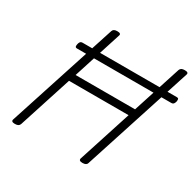

<svg xmlns="http://www.w3.org/2000/svg" viewBox="-210 -1251 1532 1502"><g transform="rotate(30 556.0 -500.5)"><path d="M102 14Q66 14 74 -10L393 -992Q397 -1004 407 -1009.5Q417 -1015 435 -1015Q472 -1015 463 -992L323 -555H860L1001 -992Q1006 -1004 1016 -1009.5Q1026 -1015 1045 -1015Q1081 -1015 1073 -992L755 -10Q752 2 741.5 8Q731 14 713 14Q677 14 684 -10L839 -490H301L146 -10Q142 2 131.5 8Q121 14 102 14ZM230 -740Q215 -740 213 -749Q211 -758 214 -770Q216 -782 222.5 -791.5Q229 -801 245 -801H1094Q1110 -801 1111.5 -791.5Q1113 -782 1111 -770Q1108 -758 1101.5 -749Q1095 -740 1080 -740Z"/></g></svg>

Font: Playwrite US Trad Light
Style: Regular
Weight: 300
Designer: Veronika Burian, José Scaglione
Foundry: TypeTogether
Version: Version 1.003